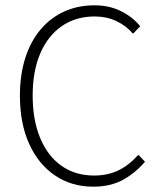

<svg xmlns="http://www.w3.org/2000/svg" viewBox="-20 -691 604 723"><path d="M331 12Q250 12 187.5 -30Q125 -72 90 -149Q55 -226 55 -331Q55 -409 75 -472Q95 -535 132.5 -579.5Q170 -624 221.5 -647.5Q273 -671 336 -671Q393 -671 437.5 -648Q482 -625 508 -592L481 -564Q454 -595 417.5 -612Q381 -629 337 -629Q265 -629 212.5 -592.5Q160 -556 131.5 -489.5Q103 -423 103 -331Q103 -240 131 -172Q159 -104 211 -67Q263 -30 334 -30Q385 -30 425 -49Q465 -68 501 -108L526 -82Q489 -39 442.5 -13.5Q396 12 331 12Z"/></svg>

Font: Source Sans 3 ExtraLight Light
Style: Regular
Weight: 300
Version: Version 3.052;hotconv 1.1.0;makeotfexe 2.6.0